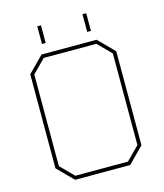

<svg xmlns="http://www.w3.org/2000/svg" viewBox="-129 -995 934 1091"><g transform="rotate(-15 338.0 -449.0)"><path d="M194 -794V-898H216V-794ZM460 -794V-898H482V-794ZM176 0 85 -92V-645L176 -737H500L591 -645V-92L500 0ZM183 -22H493L569 -99V-638L493 -715H183L107 -638V-99Z"/></g></svg>

Font: Tomorrow Thin
Style: Regular
Weight: 250
Designer: Tony de Marco, Monica Rizzolli
Foundry: Just in Type
Version: Version 2.002